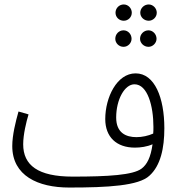

<svg xmlns="http://www.w3.org/2000/svg" viewBox="-20 -820 799 861"><path d="M535 -727C555 -727 571 -743 571 -763C571 -783 555 -800 535 -800C514 -800 498 -783 498 -763C498 -743 514 -727 535 -727ZM647 -727C666 -727 683 -743 683 -763C683 -783 666 -800 647 -800C626 -800 609 -783 609 -763C609 -743 626 -727 647 -727ZM534 -610C554 -610 570 -627 570 -646C570 -667 554 -684 534 -684C513 -684 497 -667 497 -646C497 -627 513 -610 534 -610ZM646 -610C665 -610 682 -627 682 -646C682 -667 665 -684 646 -684C625 -684 608 -667 608 -646C608 -627 625 -610 646 -610ZM290 21C465 21 602 13 650 -32C700 -77 717 -155 717 -245C717 -381 674 -491 588 -491C504 -491 452 -383 452 -286C452 -206 502 -158 585 -158C610 -158 639 -162 664 -173C656 -114 639 -82 615 -64C577 -35 466 -28 306 -28C150 -28 84 -79 84 -173C84 -217 98 -274 108 -307L63 -320C50 -274 35 -214 35 -165C35 -32 150 21 290 21ZM501 -293C501 -374 539 -442 583 -442C642 -442 668 -344 668 -251C668 -240 668 -230 667 -221C645 -211 617 -205 592 -205C545 -205 501 -224 501 -293Z"/></svg>

Font: Noto Sans Arabic UI XCn Lt
Style: Regular
Weight: 300
Width: 2
Designer: Monotype Design Team, Nadine Chahine and Nizar Qandah
Foundry: Monotype Imaging Inc.
Version: Version 2.010